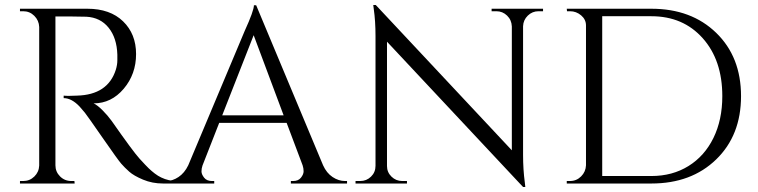

<svg xmlns="http://www.w3.org/2000/svg" viewBox="-20 -735 3037 769"><path d="M266 -669H202V-73Q202 -47 220.5 -28.5Q239 -10 266 -10H278L279 0H60V-10H73Q99 -10 117.5 -28Q136 -46 137 -72V-627Q136 -653 117.5 -671.5Q99 -690 73 -690H60V-700H330Q421 -700 473 -649.5Q525 -599 525 -518.5Q525 -438 475.5 -379.5Q426 -321 355 -321Q370 -314 390.5 -293.5Q411 -273 427 -251Q513 -128 539 -99.5Q565 -71 576 -60.5Q587 -50 600 -40Q613 -30 626 -24Q655 -10 688 -10V0H633Q590 0 553 -15.5Q516 -31 497.5 -47.5Q479 -64 465.5 -79.5Q452 -95 391 -183Q330 -271 320 -283.5Q310 -296 299 -308Q267 -342 235 -342V-352Q243 -351 256 -351Q269 -351 288 -352Q412 -355 444 -456Q450 -476 450 -493.5Q450 -511 450 -516Q448 -583 415 -624Q382 -665 326 -668Q302 -669 266 -669Z M1362 -10H1370V0H1145V-10H1154Q1175 -10 1185.5 -23.5Q1196 -37 1196 -49Q1196 -61 1192 -73L1128 -243H858L791 -72Q787 -60 787 -48.5Q787 -37 797.5 -23.5Q808 -10 829 -10H838V0H637V-10H646Q671 -10 695 -26Q719 -42 734 -73L960 -611Q997 -692 997 -714H1006L1274 -73Q1288 -42 1312 -26Q1336 -10 1362 -10ZM870 -273H1116L996 -594Z M2137 -690Q2112 -690 2094 -672.5Q2076 -655 2075 -630V-114Q2075 -56 2082 -4L2084 14H2075L1530 -568V-70Q1530 -45 1548 -27.5Q1566 -10 1591 -10H1610V0H1404V-10H1423Q1448 -10 1466 -27.5Q1484 -45 1484 -71V-590Q1484 -651 1477 -699L1475 -715H1485L2030 -133V-629Q2029 -655 2011 -672.5Q1993 -690 1968 -690H1949V-700H2155V-690Z M2589 0H2250V-10H2263Q2289 -10 2307.5 -28.5Q2326 -47 2327 -73V-633Q2327 -657 2307.5 -673.5Q2288 -690 2263 -690H2251L2250 -700H2589Q2749 -700 2848.5 -603.5Q2948 -507 2948 -350Q2948 -193 2848.5 -96.5Q2749 0 2589 0ZM2392 -670V-30H2589Q2673 -30 2737.5 -70Q2802 -110 2837.5 -182.5Q2873 -255 2873 -350Q2873 -494 2794.5 -582Q2716 -670 2589 -670Z"/></svg>

Font: Cinzel Decorative
Style: Regular
Weight: 400
Designer: Natanael Gama
Version: Version 1.002;PS 001.002;hotconv 1.0.56;makeotf.lib2.0.21325